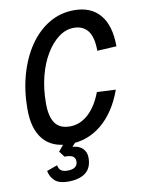

<svg xmlns="http://www.w3.org/2000/svg" viewBox="-101 -794 805 1087"><g transform="rotate(-10 301.5 -251.0)"><path d="M246 16Q147 16 96 -44.5Q45 -105 45 -219Q45 -325 71 -417Q97 -509 144.5 -578.5Q192 -648 257.5 -687Q323 -726 402 -726Q499 -726 551 -664Q603 -602 603 -483L492 -477Q492 -555 464 -591.5Q436 -628 383 -628Q337 -628 296 -597.5Q255 -567 222.5 -513Q190 -459 172 -387.5Q154 -316 154 -233Q154 -158 180.5 -120Q207 -82 266 -82Q324 -82 371.5 -125Q419 -168 449 -247L557 -242Q513 -119 432 -51.5Q351 16 246 16ZM201 224Q151 224 126 202Q101 180 94 144L155 122Q159 143 171.5 152.5Q184 162 209 162Q267 162 267 118Q267 102 255 91.5Q243 81 205 81L180 48L228 -10H300L259 34Q298 37 318 58Q338 79 338 110Q338 169 302 196.5Q266 224 201 224Z"/></g></svg>

Font: Geist Mono Medium
Style: Italic
Weight: 500
Italic angle: -12°
Monospace: yes
Designer: Basement.studio, Andrés Briganti, Mateo Zaragoza
Foundry: Basement.studio, Vercel, Andrés Briganti, Guido Ferreyra, Mateo Zaragoza
Version: Version 1.500; ttfautohint (v1.8.4.7-5d5b)